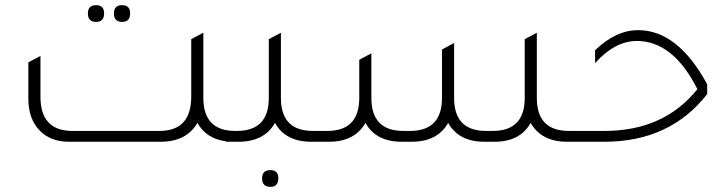

<svg xmlns="http://www.w3.org/2000/svg" viewBox="-20 -550 2814 745"><path d="M353 -465Q321 -465 321 -498Q321 -530 353 -530Q384 -530 384 -498Q384 -465 353 -465ZM454 -465Q422 -465 422 -498Q422 -530 454 -530Q485 -530 485 -498Q485 -465 454 -465ZM893 -42H916V0H886Q788 0 746 -73Q703 0 604 0H247Q175 0 132.5 -45Q90 -90 90 -167V-308L137 -333V-175Q137 -42 261 -42H599Q722 -42 722 -175V-398L769 -423V-170Q769 -42 893 -42Z M1194 -42H1237V0H1187Q1088 0 1047 -73Q1005 0 906 0H856V-42H899Q1023 -42 1023 -170V-398L1070 -423V-170Q1070 -42 1194 -42ZM1029 110Q1060 110 1060 142Q1060 175 1029 175Q997 175 997 142Q997 110 1029 110Z M1177 0V-42H1250Q1374 -42 1374 -170V-318L1421 -343V-170Q1421 -42 1545 -42H1571Q1695 -42 1695 -170V-358L1742 -383V-170Q1742 -42 1866 -42H1892Q2016 -42 2016 -170V-398L2063 -423V-170Q2063 -42 2187 -42H2260V0H2180Q2081 0 2039 -73Q1998 0 1899 0H1859Q1760 0 1719 -73Q1677 0 1578 0H1538Q1439 0 1398 -73Q1356 0 1257 0Z M2200 0V-42H2326Q2556 -42 2686 -204Q2592 -391 2451 -391Q2366 -391 2289 -305V-355Q2370 -433 2456 -433Q2610 -433 2724 -223V-185Q2580 0 2325 0Z"/></svg>

Font: Tajawal Light
Style: Regular
Weight: 300
Designer: Boutros Fonts
Foundry: Created by Boutros International 2017
Version: Version 1.700